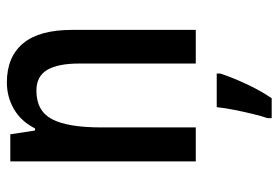

<svg xmlns="http://www.w3.org/2000/svg" viewBox="-146 -495 811 559"><g transform="rotate(-90 259.5 -215.5)"><path d="M299 -601Q373 -601 412.5 -554Q452 -507 452 -411V-51H354V-391Q354 -452 335.5 -483.5Q317 -515 275 -515Q216 -515 192 -469.5Q168 -424 168 -325V-51H69V-591H148L159 -519H165Q186 -560 221.5 -580.5Q257 -601 299 -601ZM325 20Q314 54 294.5 96Q275 138 253 170H195V158Q201 141 207.5 114Q214 87 219.5 59Q225 31 227 10H325Z"/></g></svg>

Font: Noto Sans Tamil UI Condensed Medium
Style: Regular
Weight: 500
Width: 3
Designer: Jelle Bosma - Monotype Design Team
Foundry: Monotype Imaging Inc.
Version: Version 2.004; ttfautohint (v1.8.4.7-5d5b)